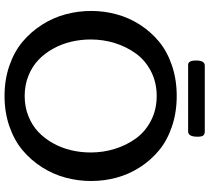

<svg xmlns="http://www.w3.org/2000/svg" viewBox="-58 -843 914 838"><g transform="rotate(90 399.0 -424.0)"><path d="M553.7 -788.1H262.7Q244.1 -788.1 244.1 -823.2Q244.1 -860.8 266.6 -860.8H553.2Q565.9 -860.8 571.3 -854.2Q576.7 -847.7 576.7 -829.1Q576.7 -788.1 553.7 -788.1ZM531.7 -8.1Q470.7 13.2 398.9 13.2Q327.1 13.2 266.1 -8.1Q205.1 -29.3 161.9 -65.7Q118.7 -102.1 87.9 -150.4Q57.1 -198.7 42.5 -253.2Q27.8 -307.6 27.8 -364.7Q27.8 -421.9 42.5 -475.8Q57.1 -529.8 87.6 -577.4Q118.2 -625 161.4 -660.9Q204.6 -696.8 265.9 -717.5Q327.1 -738.3 398.9 -738.3Q470.7 -738.3 532 -717.5Q593.3 -696.8 636.5 -660.9Q679.7 -625 710.2 -577.4Q740.7 -529.8 755.4 -475.8Q770 -421.9 770 -364.7Q770 -307.6 755.4 -253.2Q740.7 -198.7 710 -150.4Q679.2 -102.1 636 -65.7Q592.8 -29.3 531.7 -8.1ZM645.5 -362.8Q645.5 -418 629.6 -468.8Q613.8 -519.5 584 -560.5Q554.2 -601.6 506.1 -626.2Q458 -650.9 398.9 -650.9Q339.8 -650.9 291.7 -626.2Q243.7 -601.6 213.9 -560.5Q184.1 -519.5 168.2 -468.8Q152.3 -418 152.3 -362.8Q152.3 -318.8 162.1 -277.6Q171.9 -236.3 192.1 -199.5Q212.4 -162.6 241.2 -135Q270 -107.4 310.5 -91.1Q351.1 -74.7 398.9 -74.7Q446.8 -74.7 487.3 -91.1Q527.8 -107.4 556.6 -135Q585.4 -162.6 605.7 -199.5Q626 -236.3 635.7 -277.6Q645.5 -318.8 645.5 -362.8Z"/></g></svg>

Font: Coustard
Style: Regular
Weight: 400
Foundry: vernon adams
Version: Version 1.000